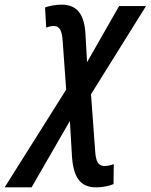

<svg xmlns="http://www.w3.org/2000/svg" viewBox="-139 -567 649 827"><path d="M-119 240H-3L162 -46L171 106C177 196 206 240 275 240C302 240 328 235 350 226L351 140C337 145 323 148 311 148C285 148 274 130 271 85L253 -161L490 -541H374L236 -299L229 -422C224 -503 195 -547 126 -547C102 -547 74 -542 55 -535L60 -448C70 -452 81 -455 93 -455C118 -455 128 -435 131 -390L146 -181Z"/></svg>

Font: Noto Sans Display SemiCondensed Medium
Style: Italic
Weight: 500
Width: 4
Italic angle: -12°
Designer: Monotype Design Team
Foundry: Monotype Imaging Inc.
Version: Version 1.900